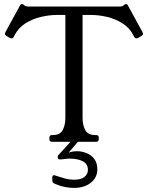

<svg xmlns="http://www.w3.org/2000/svg" viewBox="-20 -692 733 937"><path d="M565 -660Q570 -660 575.5 -661.5Q581 -663 587 -669Q590 -672 595 -672Q602 -672 605 -664L675 -536Q678 -530 678 -528Q678 -521 671 -517L654 -507Q650 -505 648.5 -505Q647 -505 645 -505Q639 -505 635 -512L632 -518Q613 -556 578 -578Q543 -600 502.5 -609.5Q462 -619 426 -619H383V-116Q383 -82 396 -57.5Q409 -33 443 -33H449Q462 -33 462 -20V-13Q462 0 449 0H234Q221 0 221 -13V-20Q221 -33 234 -33H239Q273 -33 286 -57.5Q299 -82 299 -116V-619H256Q221 -619 180 -609.5Q139 -600 104 -578Q69 -556 50 -518L47 -512Q44 -505 37 -505Q36 -505 34 -505Q32 -505 28 -507L11 -517Q4 -521 4 -528Q4 -530 7 -536L77 -664Q80 -672 87 -672Q92 -672 95 -669Q101 -663 107 -661.5Q113 -660 117 -660ZM332 -9Q336 -13 339 -15.5Q342 -18 347 -18H353Q365 -18 365 -10Q365 -6 361 -1L315 53Q333 46 356 46Q379 46 402 55Q425 64 440 83.5Q455 103 455 135Q455 174 423.5 199.5Q392 225 341 225Q321 225 298.5 221Q276 217 253 207Q240 202 237.5 198Q235 194 235 177Q235 163 243 163Q246 163 249 164Q252 165 254 166Q275 173 297 179Q319 185 343 185Q375 185 392 171.5Q409 158 409 137Q409 108 384 95Q359 82 320 82Q310 82 295.5 84Q281 86 272 86Q262 86 262 76Q262 73 262 70.5Q262 68 264 66Z"/></svg>

Font: Young Serif Light
Style: Regular
Weight: 300
Designer: Bastien Sozeau
Foundry: NBR — Bastien Sozeau
Version: Version 5.001